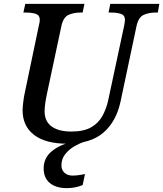

<svg xmlns="http://www.w3.org/2000/svg" viewBox="-20 -734 845 994"><path d="M328 10Q216 10 156.5 -35.5Q97 -81 97 -163Q97 -179 100.5 -207Q104 -235 108 -252L181 -601Q186 -620 186 -631Q186 -655 166 -662Q146 -669 114 -669H101L111 -714H417L408 -669H395Q362 -669 335 -657Q308 -645 298 -600L223 -248Q218 -225 214.5 -201.5Q211 -178 211 -157Q211 -106 247 -79.5Q283 -53 349 -53Q413 -53 451 -74.5Q489 -96 509.5 -132.5Q530 -169 540 -214L623 -602Q624 -609 625.5 -617.5Q627 -626 627 -631Q627 -655 606.5 -662Q586 -669 555 -669H542L551 -714H805L797 -669H784Q751 -669 724 -657Q697 -645 687 -600L604 -208Q582 -105 515.5 -47.5Q449 10 328 10ZM326 240Q270 240 238 213.5Q206 187 206 138Q206 84 247.5 49.5Q289 15 355 0H417Q394 7 366.5 22.5Q339 38 318.5 63Q298 88 298 122Q298 146 314 160.5Q330 175 355 175Q369 175 385.5 173Q402 171 420 167L408 224Q370 240 326 240Z"/></svg>

Font: Noto Serif Medium
Style: Italic
Weight: 500
Italic angle: -12°
Designer: Monotype Design Team
Foundry: Monotype Imaging Inc.
Version: Version 2.014; ttfautohint (v1.8.4.7-5d5b)